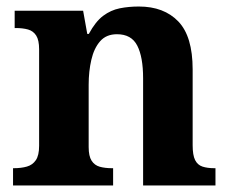

<svg xmlns="http://www.w3.org/2000/svg" viewBox="-20 -569 707 589"><path d="M20 0V-53H22Q45 -53 62.5 -58Q80 -63 90 -77.7Q100 -92.4 100 -121.8V-417.6Q100 -446 91 -460Q82 -474 66 -478.5Q50 -483 28 -483H25V-536H235L247.7 -465H252.5Q273 -503 296.5 -520.5Q320 -538 347.3 -543.5Q374.7 -549 405.9 -549Q483 -549 527 -503.2Q571 -457.4 571 -356V-123.5Q571 -93 578.5 -78Q586 -63 601 -58Q616 -53 638 -53H641V0H419V-329Q419 -394 401.1 -429Q383.3 -464 338.8 -464Q306 -464 287.2 -442.5Q268.3 -420.9 260.2 -385.5Q252 -350.1 252 -309V-118Q252 -90 261 -76Q270 -62 286 -57.5Q302 -53 324 -53H327V0Z"/></svg>

Font: Noto Serif Tamil
Style: Regular
Weight: 400
Designer: Indian Type Foundry, Tom Grace, and the Monotype Design Team
Foundry: Monotype Imaging Inc.
Version: Version 2.003